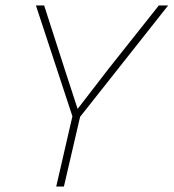

<svg xmlns="http://www.w3.org/2000/svg" viewBox="-20 -680 633 700"><path d="M185 0 244 -256 111 -660H141L218 -421L263 -283L378 -432L559 -660H593L272 -254L213 0Z"/></svg>

Font: Elaine Sans ExtraLight
Style: Italic
Weight: 275
Italic angle: -13°
Designer: Wei Huang
Foundry: Wei Huang
Version: Version 2.001;December 24, 2019;FontCreator 12.0.0.2547 64-b